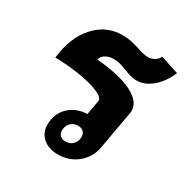

<svg xmlns="http://www.w3.org/2000/svg" viewBox="-142 -712 819 843"><g transform="rotate(30 268.0 -290.5)"><path d="M203 -438Q320 -428 383 -396.5Q446 -365 446 -318Q446 -310 445 -306L410 -110Q400 -57 358.5 -23.5Q317 10 260 10Q214 10 185 -15Q156 -40 156 -80Q156 -136 192 -171.5Q228 -207 285 -209L298 -282Q301 -301 260.5 -317.5Q220 -334 158 -343.5Q96 -353 39 -353Q51 -461 107.5 -523.5Q164 -586 245 -586Q272 -586 290 -582Q308 -578 335 -570Q348 -565 362.5 -561.5Q377 -558 391 -558Q407 -558 422.5 -567.5Q438 -577 444 -591L536 -561Q513 -507 475.5 -475.5Q438 -444 397 -444Q380 -444 366.5 -448Q353 -452 332 -460Q312 -468 297 -472Q282 -476 263 -476Q242 -476 224 -465.5Q206 -455 203 -438ZM313 -109Q313 -125 303 -134.5Q293 -144 276 -144Q253 -144 238.5 -129Q224 -114 224 -91Q224 -75 234 -65.5Q244 -56 261 -56Q284 -56 298.5 -71Q313 -86 313 -109Z"/></g></svg>

Font: Sarabun ExtraBold
Style: Italic
Weight: 800
Italic angle: -10°
Designer: Suppakit Chalermlarp | Katatrad Co.,Ltd.
Foundry: Cadson Demak Co.,Ltd.
Version: Version 1.000; ttfautohint (v1.6)